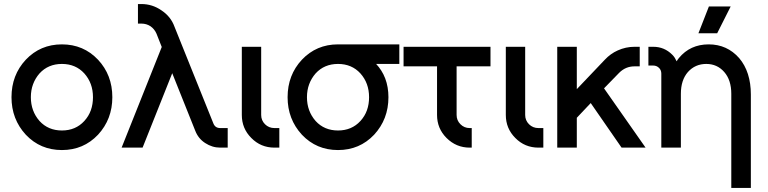

<svg xmlns="http://www.w3.org/2000/svg" viewBox="-20 -732 3807 952"><path d="M287 -512Q180 -512 108 -436Q37 -360 37 -250Q37 -141 108 -64Q180 12 287 12Q394 12 466 -64Q537 -141 537 -250Q537 -360 466 -436Q394 -512 287 -512ZM287 -415Q355 -415 398 -368Q441 -320 441 -250Q441 -215 430.5 -185.5Q420 -156 398 -132Q355 -85 287 -85Q219 -85 176 -132Q133 -181 133 -250Q133 -285 144 -314.5Q155 -344 176 -368Q219 -415 287 -415Z M664 -712V-615H681Q706 -615 726 -602Q746 -588 756 -565L782 -499L583 0H687L834 -369L948 -84Q963 -45 997 -23Q1032 0 1072 0H1109V-97H1072Q1047 -97 1038 -120L845 -600Q827 -650 780 -681Q735 -712 681 -712Z M1179 -500V-162Q1179 -95 1226 -48Q1273 0 1341 0H1365V-97H1341Q1313 -97 1294 -116Q1275 -135 1275 -162V-500Z M1656 -512Q1549 -512 1477 -436Q1406 -360 1406 -250Q1406 -141 1477 -64Q1549 12 1656 12Q1763 12 1835 -64Q1906 -141 1906 -250Q1906 -275 1902 -298.5Q1898 -322 1890 -343Q1882 -364 1870.5 -382Q1859 -400 1845 -415H1960V-512ZM1656 -415Q1724 -415 1767 -368Q1810 -320 1810 -250Q1810 -215 1799.5 -185.5Q1789 -156 1767 -132Q1724 -85 1656 -85Q1588 -85 1545 -132Q1502 -181 1502 -250Q1502 -285 1513 -314.5Q1524 -344 1545 -368Q1588 -415 1656 -415Z M1981 -500V-403H2147V-162Q2147 -95 2194 -48Q2242 0 2309 0H2319V-97H2309Q2282 -97 2263 -116Q2244 -135 2244 -162V-403H2412V-500Z M2488 -500V-162Q2488 -95 2535 -48Q2582 0 2650 0H2674V-97H2650Q2622 -97 2603 -116Q2584 -135 2584 -162V-500Z M2743 -500V0H2840V-148L2909 -221L3062 0H3181L2975 -294L3050 -371Q3082 -403 3126 -403H3152V-500H3126Q3083 -500 3043 -482Q3025 -474 3009 -462.5Q2993 -451 2979 -436L2840 -290V-500Z M3703 200V-264Q3703 -319 3688.5 -364.5Q3674 -410 3645 -444Q3585 -512 3494 -512Q3402 -512 3346 -444Q3343 -440 3340 -436Q3337 -432 3335 -428Q3331 -437 3326 -445Q3321 -453 3313 -461Q3274 -500 3219 -500H3195V-407H3219Q3236 -407 3248 -395Q3259 -384 3259 -367V0H3291H3341H3356V-267Q3356 -335 3391 -375Q3427 -415 3482 -415Q3536 -415 3571 -375Q3606 -335 3606 -267V200ZM3443 -567H3536L3603 -700H3495Z"/></svg>

Font: Unageo
Style: Medium
Weight: 500
Designer: Richard Sepsi
Foundry: Richard Sepsi
Version: Version 2.000